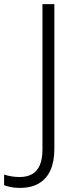

<svg xmlns="http://www.w3.org/2000/svg" viewBox="-108 -734 380 936"><path d="M-11 182Q-37 182 -55.5 178Q-74 174 -88 169V117Q-73 122 -53.5 125.5Q-34 129 -12 129Q24 129 49 114.5Q74 100 86.5 70Q99 40 99 -5V-714H157V-7Q157 52 138.5 94.5Q120 137 82.5 159.5Q45 182 -11 182Z"/></svg>

Font: Noto Sans Georgian Light
Style: Regular
Weight: 300
Version: Version 2.002